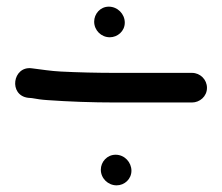

<svg xmlns="http://www.w3.org/2000/svg" viewBox="-20 -602 666 577"><path d="M283 -92C283 -66.3 304.3 -45 330.5 -45C354.4 -45 375 -64 375 -89C375 -114 354.7 -137 327.5 -137C301.9 -137 283 -115.8 283 -92ZM263 -537C263 -511 284 -490 310 -490C333 -490 355 -508 355 -534C355 -560.2 333.2 -582 307 -582C281 -582 263 -560 263 -537ZM557 -383H327C272.5 -383 212.8 -384.4 162.8 -387C132.7 -388.5 105.9 -393 75.1 -396.8C17.6 -404 5.2 -315.5 64.4 -308.1L75.7 -307.2C91.8 -304.3 104.3 -302.3 123.3 -301.1C185.6 -296.6 257.2 -294 327 -294H557C580 -294 602 -312 602 -338C602 -362.8 581.8 -383 557 -383Z"/></svg>

Font: Just Breathe
Style: Bd
Weight: 400
Foundry: Cannot Into Space Fonts
Version: Version 0.72